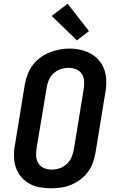

<svg xmlns="http://www.w3.org/2000/svg" viewBox="-20 -1008 640 1036"><path d="M255 8Q224 8 193.5 2.5Q163 -3 137.5 -17.5Q112 -32 93 -55Q74 -78 65 -106Q56 -134 55.5 -165.5Q55 -197 61 -228L114 -553Q119 -580 129 -606.5Q139 -633 156 -656Q173 -679 196.5 -696.5Q220 -714 246.5 -724.5Q273 -735 300 -740.5Q327 -746 355 -746Q386 -746 416 -739Q446 -732 471.5 -717.5Q497 -703 516 -680Q535 -657 544 -629Q553 -601 553.5 -569.5Q554 -538 548 -507L495 -182Q490 -155 480.5 -128.5Q471 -102 453.5 -79Q436 -56 412.5 -38.5Q389 -21 363 -10.5Q337 0 309.5 4Q282 8 255 8ZM257 -93Q279 -93 300 -99.5Q321 -106 338 -121Q355 -136 364.5 -156.5Q374 -177 378 -199L431 -523Q435 -545 434 -567.5Q433 -590 422.5 -607.5Q412 -625 392 -633.5Q372 -642 350 -642Q329 -642 308 -635Q287 -628 270 -613Q253 -598 244 -577.5Q235 -557 232 -536L178 -212Q174 -190 175 -168Q176 -146 186.5 -128Q197 -110 216 -101.5Q235 -93 257 -93ZM395 -790 259 -922 345 -988 460 -840Z"/></svg>

Font: Iosevka Slab Extended
Style: Bold Italic
Weight: 700
Width: 7
Italic angle: -9°
Monospace: yes
Designer: Belleve Invis
Foundry: Belleve Invis
Version: Version 11.1.0; ttfautohint (v1.8.3)